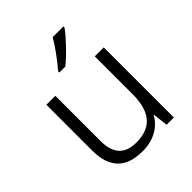

<svg xmlns="http://www.w3.org/2000/svg" viewBox="-214 -894 1032 1032"><g transform="rotate(-45 301.5 -378.0)"><path d="M442 -757V-766H361C336 -722 286 -654 252 -616V-606H297C346 -645 414 -717 442 -757ZM516 -533H448V-247C448 -115 396 -47 279 -47C192 -47 148 -93 148 -189V-533H80V-184C80 -52 145 10 270 10C353 10 416 -27 447 -84H451L461 0H516Z"/></g></svg>

Font: Noto Sans Thaana Light
Style: Regular
Weight: 300
Designer: David Williams
Foundry: Google Inc.
Version: Version 3.001